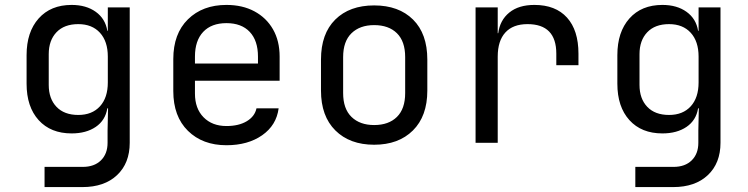

<svg xmlns="http://www.w3.org/2000/svg" viewBox="-20 -580 3040 780"><path d="M161 180V98H316Q363 98 390 71.5Q417 45 417 0V-50L419 -140H416Q408 -91 369 -64.5Q330 -38 271 -38Q186 -38 137 -92Q88 -146 88 -240V-356Q88 -450 137 -505Q186 -560 271 -560Q330 -560 369 -532Q408 -504 416 -455H418V-550H507V0Q507 83 455.5 131.5Q404 180 315 180ZM298 -113Q354 -113 386 -148Q418 -183 418 -245V-350Q418 -412 386 -447Q354 -482 298 -482Q241 -482 209.5 -449Q178 -416 178 -360V-235Q178 -179 209.5 -146Q241 -113 298 -113Z M900 10Q803 10 743.5 -48.5Q684 -107 684 -210V-340Q684 -443 743.5 -501.5Q803 -560 900 -560Q965 -560 1013.5 -534Q1062 -508 1089 -461Q1116 -414 1116 -350V-252H772V-200Q772 -139 807 -103.5Q842 -68 900 -68Q950 -68 982.5 -87.5Q1015 -107 1022 -140H1112Q1103 -71 1045 -30.5Q987 10 900 10ZM772 -322H1028V-350Q1028 -415 994.5 -450.5Q961 -486 900 -486Q839 -486 805.5 -450.5Q772 -415 772 -350Z M1500 8Q1401 8 1342.5 -50Q1284 -108 1284 -212V-338Q1284 -443 1342 -500.5Q1400 -558 1500 -558Q1600 -558 1658 -500.5Q1716 -443 1716 -338V-212Q1716 -108 1657.5 -50Q1599 8 1500 8ZM1500 -72Q1559 -72 1592.5 -105Q1626 -138 1626 -202V-348Q1626 -412 1592.5 -445Q1559 -478 1500 -478Q1442 -478 1408 -445Q1374 -412 1374 -348V-202Q1374 -138 1408 -105Q1442 -72 1500 -72Z M1912 0V-550H2002V-445H2004Q2011 -498 2049 -529Q2087 -560 2151 -560Q2237 -560 2283.5 -508.5Q2330 -457 2330 -362V-315H2240V-362Q2240 -482 2123 -482Q2064 -482 2033 -448Q2002 -414 2002 -350V0Z M2561 180V98H2716Q2763 98 2790 71.5Q2817 45 2817 0V-50L2819 -140H2816Q2808 -91 2769 -64.5Q2730 -38 2671 -38Q2586 -38 2537 -92Q2488 -146 2488 -240V-356Q2488 -450 2537 -505Q2586 -560 2671 -560Q2730 -560 2769 -532Q2808 -504 2816 -455H2818V-550H2907V0Q2907 83 2855.5 131.5Q2804 180 2715 180ZM2698 -113Q2754 -113 2786 -148Q2818 -183 2818 -245V-350Q2818 -412 2786 -447Q2754 -482 2698 -482Q2641 -482 2609.5 -449Q2578 -416 2578 -360V-235Q2578 -179 2609.5 -146Q2641 -113 2698 -113Z"/></svg>

Font: JetBrainsMono NFM
Style: Regular
Weight: 400
Monospace: yes
Designer: Philipp Nurullin, Konstantin Bulenkov
Foundry: JetBrains
Version: Version 2.304; ttfautohint (v1.8.4.7-5d5b);Nerd Fonts 3.3.0